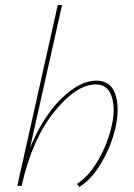

<svg xmlns="http://www.w3.org/2000/svg" viewBox="-20 -731 525 755"><path d="M358 -414Q415 -414 433 -362Q451 -310 435 -233Q419 -160 380 -93Q341 -26 292 4L283 -8Q329 -37 366.5 -102Q404 -167 419 -236Q435 -301 419.5 -350Q404 -399 357 -399Q280 -399 193 -291Q106 -183 65 0H48L207 -711H224L98 -149Q149 -273 221.5 -343.5Q294 -414 358 -414Z"/></svg>

Font: EauTestText Thin
Style: Italic
Weight: 250
Italic angle: -12°
Designer: Christian Thalmann (Catharsis Fonts)
Version: Version 0.001;PS 000.001;hotconv 1.0.88;makeotf.lib2.5.64775